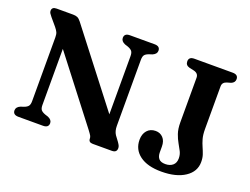

<svg xmlns="http://www.w3.org/2000/svg" viewBox="-109 -927 1523 1171"><g transform="rotate(20 653.0 -342.0)"><path d="M281.5 -29.5Q281.5 0 245.5 0H86.5Q50 0 50 -29.5Q50 -51 76.5 -62.5L96.5 -69Q116 -76 124 -86.2Q132 -96.5 132 -118V-532Q132 -552.5 126.8 -564.2Q121.5 -576 108.5 -592L67.5 -640.5Q58.5 -651.5 53.8 -658.8Q49 -666 49 -675Q49 -700 79.5 -700H186.5Q203 -700 214.2 -695.2Q225.5 -690.5 238.5 -674L602 -204V-582Q602 -603.5 594 -613.5Q586 -623.5 566 -631L546 -637.5Q519.5 -649 519.5 -670.5Q519.5 -700 555.5 -700H715Q751 -700 751 -670.5Q751 -649 724.5 -637.5L704.5 -631Q684.5 -624 676.8 -614Q669 -604 669 -582V-154Q669 -120 683.5 -98L709 -63.5Q718 -50.5 721 -43.2Q724 -36 724 -28Q724 0 692.5 0H568.5Q541 0 541 -24Q541 -34 536 -42.8Q531 -51.5 515.5 -72L199 -482V-118Q199 -96.5 206.8 -86.5Q214.5 -76.5 235 -69L255 -62.5Q281.5 -51 281.5 -29.5ZM1228 -122Q1228 -59.5 1171.2 -21.8Q1114.5 16 1018.5 16Q928 16 878 -21.2Q828 -58.5 828 -121.5Q828 -159 848.2 -182.2Q868.5 -205.5 903 -205.5Q932.5 -205.5 951.5 -185.2Q970.5 -165 970.5 -128.5V-92Q970.5 -65.5 983.2 -50.5Q996 -35.5 1026 -35.5Q1055.5 -35.5 1073.8 -51Q1092 -66.5 1092 -96Q1092 -120 1082 -140Q1072 -160 1059 -182.2Q1046 -204.5 1035.8 -234Q1025.5 -263.5 1025.5 -306.5V-595.5Q1025.5 -624 994 -631.5L964.5 -638Q938 -645 938 -670.5Q938 -700 974 -700H1222Q1258 -700 1258 -670.5Q1258 -648 1234 -638.5L1209.5 -631.5Q1196 -627.5 1188.5 -619Q1181 -610.5 1181 -595.5V-319.5Q1181 -282 1188.2 -256.5Q1195.5 -231 1204.8 -210.5Q1214 -190 1221 -169.5Q1228 -149 1228 -122Z"/></g></svg>

Font: Fraunces 9pt S050 SemiBold
Style: Regular
Weight: 600
Version: Version 1.000; ttfautohint (v1.8.3)